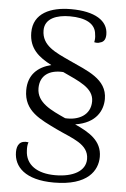

<svg xmlns="http://www.w3.org/2000/svg" viewBox="-55 -743 575 876"><g transform="rotate(5 232.0 -305.5)"><path d="M225 92C381 92 424 19 424 -43C424 -117 365 -151 299 -181C397 -196 424 -258 424 -308C424 -400 331 -430 250 -468C181 -500 118 -526 118 -596C118 -651 173 -670 232 -670C306 -670 351 -646 354 -597C356 -587 356 -574 353 -562C362 -560 371 -559 379 -563C399 -567 405 -583 405 -602C405 -665 344 -703 235 -703C142 -703 63 -670 63 -581C63 -507 109 -471 167 -441C106 -426 63 -388 63 -317C63 -221 140 -189 218 -151C291 -116 367 -97 367 -28C367 28 309 58 228 58C146 58 92 23 90 -43C89 -58 90 -69 94 -81C55 -87 41 -64 41 -32C41 35 93 92 225 92ZM251 -205C186 -235 118 -264 118 -331C118 -390 161 -418 224 -414C298 -379 367 -354 367 -292C367 -228 311 -201 251 -205Z"/></g></svg>

Font: Arima Koshi Light
Style: Regular
Weight: 300
Designer: Joana Correia and Natanael Gama
Foundry: NDISCOVER
Version: Version 1.019;PS 001.019;hotconv 1.0.88;makeotf.lib2.5.64775